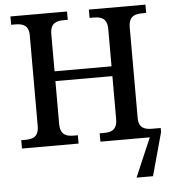

<svg xmlns="http://www.w3.org/2000/svg" viewBox="-60 -769 921 1034"><g transform="rotate(-5 400.0 -252.0)"><path d="M789 -45H744C705 -45 670 -53 670 -110V-599C670 -660 704 -669 744 -669H765V-714H459V-669H480C521 -669 554 -660 554 -599V-399H246V-599C246 -660 280 -669 320 -669H341V-714H35V-669H56C96 -669 130 -660 130 -603V-115C130 -54 97 -45 56 -45H35V0H341V-45H320C280 -45 246 -54 246 -115V-346H554V-115C554 -54 521 -45 480 -45H459V0H726L636 210H725L789 -23Z"/></g></svg>

Font: Noto Serif Thai Medium
Style: Regular
Weight: 500
Designer: Monotype Design Team
Foundry: Monotype Imaging Inc.
Version: Version 1.901;PS 001.901;hotconv 1.0.88;makeotf.lib2.5.64775